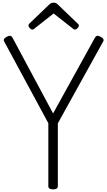

<svg xmlns="http://www.w3.org/2000/svg" viewBox="-20 -1420 812 1454"><path d="M382 14Q346 14 346 -10V-487L12 -1105Q6 -1115 10.5 -1124Q15 -1133 32 -1142Q48 -1150 57.5 -1149Q67 -1148 75 -1134L382 -561L698 -1133Q707 -1148 716.5 -1149Q726 -1150 741 -1142Q758 -1133 762.5 -1124Q767 -1115 761 -1105L418 -486V-10Q418 14 382 14ZM225 -1196Q217 -1196 206.5 -1206Q196 -1216 196 -1225Q196 -1228 196.5 -1231.5Q197 -1235 201 -1240L351 -1384Q358 -1390 365 -1395Q372 -1400 386 -1400Q400 -1400 407 -1395Q414 -1390 420 -1384L571 -1239Q576 -1235 576.5 -1231.5Q577 -1228 577 -1225Q577 -1216 566.5 -1206Q556 -1196 548 -1196Q542 -1196 538 -1199Q534 -1202 527 -1207L386 -1318L245 -1207Q240 -1202 235.5 -1199Q231 -1196 225 -1196Z"/></svg>

Font: Playwrite CL Light
Style: Regular
Weight: 300
Designer: Veronika Burian, José Scaglione
Foundry: TypeTogether
Version: Version 1.002